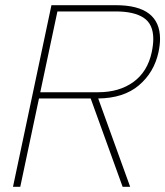

<svg xmlns="http://www.w3.org/2000/svg" viewBox="-20 -719 636 739"><path d="M178 -699H426Q596 -699 596 -569Q596 -547 590 -518Q573 -440 514.5 -390.5Q456 -341 358 -340L481 0H452L329 -340H130L58 0H30ZM358 -364Q439 -364 493.5 -403.5Q548 -443 564 -518Q570 -547 570 -569Q570 -626 533 -650.5Q496 -675 425 -675H201L135 -364Z"/></svg>

Font: Prompt Thin
Style: Italic
Weight: 250
Italic angle: -12°
Designer: Katatrad Team
Foundry: CadsonDemak
Version: Version 1.001